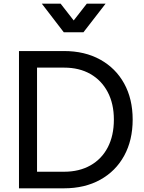

<svg xmlns="http://www.w3.org/2000/svg" viewBox="-20 -1022 781 1042"><path d="M83 0V-745H327Q440 -745 524 -698.5Q608 -652 654 -568.5Q700 -485 700 -373Q700 -261 654 -177Q608 -93 524 -46.5Q440 0 327 0ZM181 -90H328Q410 -90 471 -124.5Q532 -159 565 -222.5Q598 -286 598 -373Q598 -459 564.5 -522.5Q531 -586 470.5 -620.5Q410 -655 328 -655H181ZM326 -847 207 -1002H309L380 -911L451 -1002H553L433 -847Z"/></svg>

Font: Pitagon Sans Text Medium
Style: Regular
Weight: 500
Designer: Travis Tran
Foundry: Pitagon
Version: Version 1.000; ttfautohint (v1.8.4.7-5d5b);gftools[0.9.26]